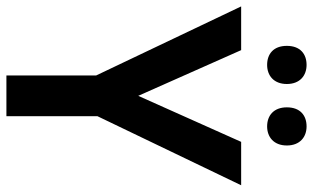

<svg xmlns="http://www.w3.org/2000/svg" viewBox="-204 -748 953 584"><g transform="rotate(90 272.0 -456.5)"><path d="M120 -853C120 -812 145 -793 178 -793C210 -793 236 -813 236 -853C236 -893 210 -913 178 -913C145 -913 120 -894 120 -853ZM307 -853C307 -813 332 -793 365 -793C397 -793 423 -813 423 -853C423 -893 397 -913 365 -913C332 -913 307 -894 307 -853ZM272 -401 133 -714H0L210 -273V0H334V-277L544 -714H412Z"/></g></svg>

Font: Noto Sans Arabic SemCond SemBd
Style: Regular
Weight: 600
Width: 4
Designer: Monotype Design Team, Nadine Chahine, Nizar Qandah and Khaled Hosny
Foundry: Monotype Imaging Inc.
Version: Version 2.012